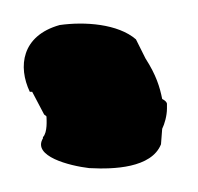

<svg xmlns="http://www.w3.org/2000/svg" viewBox="-20 -745 166 161"><path d="M5 -668H7L17 -649C18 -648 19 -648 19 -647C19 -645 20 -634 16 -630V-629C7 -614 38 -606 55 -604H56C75 -603 107 -604 115 -624L116 -637C118 -641 120 -648 120 -654V-658C120 -658 120 -660 116 -662C114 -672 111 -682 102 -696L94 -712C79 -725 51 -727 30 -724C-2 -715 -5 -689 5 -668Z"/></svg>

Font: Stray Cat
Style: ExBlkExt
Weight: 1000
Version: Version 1.0